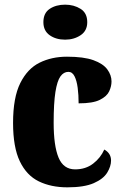

<svg xmlns="http://www.w3.org/2000/svg" viewBox="-20 -793 529 823"><path d="M269 10Q199 10 146.5 -15.5Q94 -41 65 -101.5Q36 -162 36 -266Q36 -375 67 -437Q98 -499 150 -524.5Q202 -550 267 -550Q339 -550 380.5 -535Q422 -520 440 -495.5Q458 -471 458 -444Q458 -423 448 -401.5Q438 -380 408 -365Q378 -350 317 -350Q317 -386 313 -416.5Q309 -447 299.5 -466Q290 -485 273 -485Q253 -485 239 -465.5Q225 -446 217.5 -398.5Q210 -351 210 -267Q210 -168 231 -117.5Q252 -67 302 -67Q347 -67 379 -91.5Q411 -116 427 -152Q456 -136 456 -105Q456 -80 439.5 -53Q423 -26 382 -8Q341 10 269 10ZM259 -623Q220 -623 193 -642Q166 -661 166 -698Q166 -737 193 -755Q220 -773 259 -773Q297 -773 325.5 -755Q354 -737 354 -698Q354 -661 325.5 -642Q297 -623 259 -623Z"/></svg>

Font: Noto Serif Hebrew Condensed Black
Style: Regular
Weight: 900
Width: 3
Designer: Monotype Design Team
Foundry: Monotype Imaging Inc.
Version: Version 2.004; ttfautohint (v1.8.4.7-5d5b)